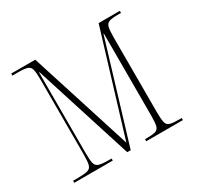

<svg xmlns="http://www.w3.org/2000/svg" viewBox="-121 -676 838 816"><g transform="rotate(-30 297.5 -268.0)"><path d="M24 0V-10H48Q81 -10 96 -14.5Q111 -19 115 -35Q119 -51 119 -86V-451Q119 -485 115 -501Q111 -517 97 -521.5Q83 -526 53 -526H24V-536H142L301 -37L453 -536H557V-526H544Q514 -526 500 -521.5Q486 -517 482 -501.5Q478 -486 478 -453V-84Q478 -50 482 -34Q486 -18 500.5 -14Q515 -10 546 -10H557V0H377V-10H382Q413 -10 427.5 -14Q442 -18 446 -34Q450 -50 450 -84V-486H448L301 0H284L131 -481H129V-85Q129 -50 133 -34.5Q137 -19 152 -14.5Q167 -10 199 -10H213V0Z"/></g></svg>

Font: Noto Serif Display Condensed Thin
Style: Regular
Weight: 100
Width: 3
Designer: Monotype Design Team
Foundry: Monotype Imaging Inc.
Version: Version 2.009